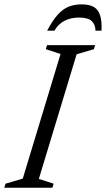

<svg xmlns="http://www.w3.org/2000/svg" viewBox="-37 -882 497 902"><path d="M247.5 -628.5 178 -651 184 -670H410L404 -651L323 -627L145.5 -41.5L215 -19L209 0H-17L-11 -19L70 -43ZM334 -799.5Q307.5 -799.5 285.5 -792.2Q263.5 -785 246.8 -771.5Q230 -758 219 -738H184.5Q210 -786 234 -812.8Q258 -839.5 285.2 -850.5Q312.5 -861.5 346.5 -861.5Q382 -861.5 403.2 -849.5Q424.5 -837.5 433.2 -810.2Q442 -783 440 -738H411.5Q411.5 -766 394.2 -782.8Q377 -799.5 334 -799.5Z"/></svg>

Font: Newsreader 16pt
Style: Italic
Weight: 400
Italic angle: -17°
Designer: Hugues Gentile
Foundry: Production Type
Version: Version 1.003